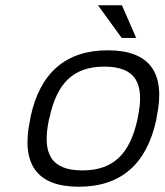

<svg xmlns="http://www.w3.org/2000/svg" viewBox="-20 -700 625 729"><path d="M96 -256 94 -244C59 -78 119 9 279 9C440 9 537 -78 573 -244L575 -256C610 -422 550 -509 389 -509C229 -509 131 -422 96 -256ZM166 -247 168 -253C196 -385 259 -447 376 -447C494 -447 531 -385 503 -253L502 -247C473 -115 410 -53 293 -53C175 -53 138 -115 166 -247ZM352 -680 442 -556H497L443 -680Z"/></svg>

Font: LT Wave Text Light Italic
Style: Regular
Weight: 300
Designer: Daniel Lyons
Version: Version 2.5 (Glyphs App)